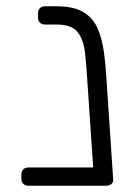

<svg xmlns="http://www.w3.org/2000/svg" viewBox="-20 -591 433 611"><path d="M70 0Q60 0 54 -6Q48 -12 48 -22V-36Q48 -46 54 -52Q60 -58 70 -58H335V-17Q335 -7 329 -3.5Q323 0 313 0ZM301 0Q291 0 286 -6Q281 -12 279 -22L258 -332Q255 -386 250 -426.5Q245 -467 226 -490Q207 -513 160 -513H123Q113 -513 107 -519Q101 -525 101 -535V-549Q101 -559 107 -565Q113 -571 123 -571H160Q213 -571 243.5 -553.5Q274 -536 289 -504Q304 -472 310 -429.5Q316 -387 319 -337L340 -22Q342 -12 335 -6Q328 0 318 0Z"/></svg>

Font: Rubik Light Light
Style: Regular
Weight: 300
Version: Version 2.101